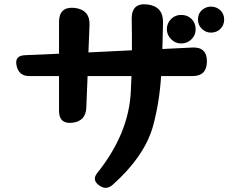

<svg xmlns="http://www.w3.org/2000/svg" viewBox="-20 -815 1072 901"><path d="M444 54Q410 29 437 -4Q585 -189 594 -387L597 -458H391L385 -310Q383 -247 320 -239Q257 -232 257 -295V-458H117Q69 -458 58 -506Q47 -554 97 -556L257 -563V-712Q257 -785 330 -778Q403 -769 400 -697L395 -569L599 -579Q599 -618 599 -655Q599 -692 598 -728Q598 -803 672 -794Q746 -785 745 -710Q744 -677 743.5 -646Q743 -615 742 -585L883 -592Q951 -595 951 -527Q951 -458 883 -458H736Q732 -394 722 -333.5Q712 -273 696 -216Q654 -77 509 52Q478 80 444 54ZM830 -611Q803 -611 783 -631Q763 -651 763 -678Q763 -706 783 -726Q802 -745 830 -745Q860 -745 879 -726Q898 -707 898 -678Q898 -650 879 -631Q859 -611 830 -611ZM970 -662Q945 -662 927 -680Q909 -698 909 -723Q909 -751 927 -767Q946 -784 970 -784Q995 -784 1014 -767Q1032 -749 1032 -723Q1032 -699 1015 -680Q997 -662 970 -662Z"/></svg>

Font: MaokenZhuyuanTi
Style: Regular
Weight: 400
Designer: Fontworks Inc & LongZhuTi team: ZERO子、时光羊、荆南、频凡、刘鹏、Little White Dog、帆影Magmeta、奈白不弍、白日月球、ChaoTawei、雨三（排名不分先后）
Version: Version 1.000; 20230222